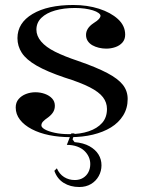

<svg xmlns="http://www.w3.org/2000/svg" viewBox="-20 -535 576 770"><path d="M262 15Q217 15 177.5 7Q138 -1 107.5 -17Q77 -33 60 -55Q43 -77 43 -104Q43 -124 54.5 -137.5Q66 -151 84 -158Q102 -165 122 -165Q142 -165 160 -158.5Q178 -152 189 -140Q200 -128 200 -111Q200 -97 193.5 -86Q187 -75 174 -65Q158 -54 152 -47Q146 -40 146 -32Q146 -24 160 -16Q174 -8 199.5 -2.5Q225 3 257 3Q302 3 336 -8.5Q370 -20 389.5 -42Q409 -64 409 -98Q409 -124 393 -145Q377 -166 340 -185Q303 -204 239 -224Q168 -248 126.5 -272Q85 -296 67.5 -323Q50 -350 50 -382Q50 -443 110.5 -479Q171 -515 274 -515Q330 -515 377 -500Q424 -485 453 -458.5Q482 -432 482 -396Q482 -377 471 -364.5Q460 -352 442.5 -346Q425 -340 406 -340Q391 -340 376.5 -343.5Q362 -347 350.5 -353.5Q339 -360 332 -370.5Q325 -381 325 -395Q325 -422 355 -442Q371 -452 377 -459Q383 -466 383 -472Q383 -477 375 -483Q367 -489 352.5 -493.5Q338 -498 320 -500.5Q302 -503 281 -503Q236 -503 201 -493Q166 -483 146 -463.5Q126 -444 126 -416Q126 -391 145 -368.5Q164 -346 201 -327.5Q238 -309 292 -291Q367 -265 410.5 -242Q454 -219 473 -194.5Q492 -170 492 -138Q492 -101 474 -72Q456 -43 425 -24Q394 -5 352.5 5Q311 15 262 15ZM298 215Q262 215 235.5 198.5Q209 182 198 150L208 140Q218 163 237 175Q256 187 280 187Q299 187 313 178.5Q327 170 334.5 155.5Q342 141 342 123Q342 108 336 94.5Q330 81 318.5 70Q307 59 289 52.5Q271 46 248 46L266 0H279L271 24L279 35Q315 38 339 51.5Q363 65 375 84.5Q387 104 387 128Q387 151 376 171Q365 191 345 203Q325 215 298 215Z"/></svg>

Font: Kalnia
Style: Regular
Weight: 400
Designer: Frida Medrano
Foundry: Frida Medrano
Version: Version 1.105